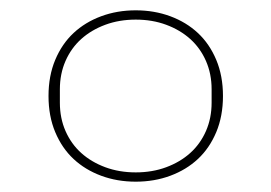

<svg xmlns="http://www.w3.org/2000/svg" viewBox="-20 -503 526 372"><path d="M243 -151Q207 -151 176 -162.5Q145 -174 122.5 -195Q100 -216 87 -247Q74 -278 74 -317Q74 -356 87 -387Q100 -418 122.5 -439Q145 -460 176 -471.5Q207 -483 243 -483Q279 -483 310 -471.5Q341 -460 363.5 -439Q386 -418 399 -387Q412 -356 412 -317Q412 -278 399 -247Q386 -216 363.5 -195Q341 -174 310 -162.5Q279 -151 243 -151ZM243 -169Q275 -169 302 -179Q329 -189 348.5 -206.5Q368 -224 379 -249Q390 -274 390 -304V-330Q390 -360 379 -385Q368 -410 348.5 -427.5Q329 -445 302 -455Q275 -465 243 -465Q211 -465 184 -455Q157 -445 137.5 -427.5Q118 -410 107 -385Q96 -360 96 -330V-304Q96 -274 107 -249Q118 -224 137.5 -206.5Q157 -189 184 -179Q211 -169 243 -169Z"/></svg>

Font: IBM Plex Sans Devanagari Thin
Style: Regular
Weight: 100
Designer: Mike Abbink, Paul van der Laan, Pieter van Rosmalen, Erin McLaughlin
Foundry: Bold Monday
Version: Version 1.1